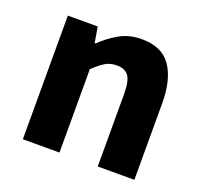

<svg xmlns="http://www.w3.org/2000/svg" viewBox="-95 -616 763 724"><g transform="rotate(20 286.0 -254.0)"><path d="M64.7 0V-496.1H184.6L195.2 -433.3H198.9Q230.3 -463.9 268.9 -486Q307.6 -508.1 358.3 -508.1Q439.7 -508.1 475.9 -454.6Q512.2 -401 512.2 -308V0H365.2V-289.2Q365.2 -342.8 350.5 -362.9Q335.9 -382.9 303.5 -382.9Q275.8 -382.9 256.1 -370.4Q236.4 -358 211.7 -334.7V0Z"/></g></svg>

Font: SourceSans3VF
Style: Regular
Weight: 200
Designer: Paul D. Hunt
Foundry: Adobe
Version: Version 3.052;hotconv 1.1.0;makeotfexe 2.6.0